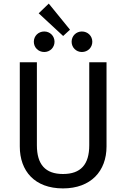

<svg xmlns="http://www.w3.org/2000/svg" viewBox="-20 -1035 702 1067"><path d="M90 -689V-221C90 -84 173 12 330 12C485 12 572 -84 572 -221V-689H476V-228C476 -121 429 -68 330 -68C232 -68 185 -121 185 -228V-689ZM195 -961 331 -835 369 -870 251 -1015ZM378 -803C378 -771 403 -746 435 -746C468 -746 493 -771 493 -803C493 -835 468 -860 435 -860C403 -860 378 -835 378 -803ZM168 -803C168 -771 193 -746 226 -746C258 -746 283 -771 283 -803C283 -835 258 -860 226 -860C193 -860 168 -835 168 -803Z"/></svg>

Font: FiraGO Unicode
Style: Regular
Weight: 400
Designer: bBox Type
Foundry: bBox Type GmbH
Version: Version 1.001;PS 001.001;hotconv 1.0.88;makeotf.lib2.5.64775